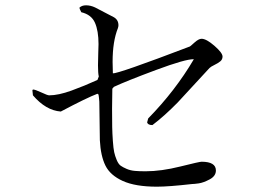

<svg xmlns="http://www.w3.org/2000/svg" viewBox="-20 -717 960 723"><path d="M404 -484Q404 -480 404.5 -462.5Q405 -445 405 -441Q422 -438 695 -542Q696 -542 712 -556.5Q728 -571 739 -571Q757 -571 787.5 -544.5Q818 -518 818 -504Q818 -493 809.5 -486Q801 -479 787.5 -472.5Q774 -466 769 -461L649 -331Q599 -280 554 -246Q537 -246 534 -256L538 -271Q640 -375 710 -494Q679 -495 567.5 -453.5Q456 -412 409 -390L403 -383Q402 -342 402 -308Q402 -264 402.5 -239Q403 -214 405 -186Q407 -158 410 -144Q413 -130 419.5 -114.5Q426 -99 434.5 -93Q443 -87 457 -81Q471 -75 487.5 -73.5Q504 -72 528 -72Q587 -72 659 -90Q731 -108 739 -108Q793 -108 793 -75Q793 -54 769.5 -41.5Q746 -29 728.5 -26.5Q711 -24 703 -24Q615 -14 571 -14Q490 -14 442.5 -35.5Q395 -57 377 -93.5Q359 -130 356 -189L354 -334Q353 -349 351 -361L347 -364Q307 -349 209 -297Q153 -301 104 -358L102 -377Q103 -378 104 -380Q112 -380 135.5 -369Q159 -358 165 -358Q200 -358 249.5 -376Q299 -394 347 -416L352 -429Q349 -441 349 -471Q349 -489 350 -517Q351 -545 351 -551Q351 -601 337.5 -631.5Q324 -662 286 -671Q279 -685 279 -688Q288 -697 304 -697Q321 -697 338 -689L409 -652Q426 -642 426 -622Q426 -617 424 -611Q404 -561 404 -484Z"/></svg>

Font: cwTeXMing
Style: Medium
Weight: 500
Version: Version 1.17